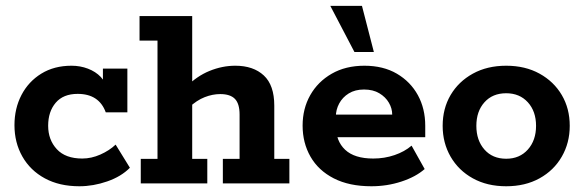

<svg xmlns="http://www.w3.org/2000/svg" viewBox="-20 -639 2036 669"><path d="M256.5 10Q187 10 136.2 -17.6Q85.4 -45.2 57.9 -93.7Q30.4 -142.2 30.4 -202.8Q30.4 -261.1 54.8 -308Q79.2 -354.8 123.9 -382.4Q168.6 -410 229.2 -410Q259.5 -410 286.3 -399.8Q313.2 -389.6 331.1 -370.9Q348.9 -352.3 351.2 -327.1L338.6 -326.4V-400H423.8V-247.6H348.5Q325 -311.9 250.6 -311.9Q200.4 -311.9 174.1 -281Q147.8 -250.2 147.8 -200.8Q147.8 -151.9 177.9 -119.3Q208 -86.6 266.6 -86.6Q298.5 -86.6 329.7 -100.5Q360.9 -114.3 382.9 -135.1L432.6 -54.5Q402.3 -23.7 353.6 -6.9Q305 10 256.5 10Z M470.5 0V-85.5H528.8V-497.5H466.2V-583H649.7V-337.5L627.4 -335Q665.6 -373.8 710.1 -391.9Q754.6 -410 799.9 -410Q862.7 -410 899.2 -376.1Q935.7 -342.3 935.7 -270.7V-85.5H988.3V0H756.5V-85.5H814.8V-239.8Q814.8 -277.8 798.5 -294.5Q782.2 -311.2 747.3 -311.2Q720.7 -311.2 693.1 -300.4Q665.6 -289.7 638.5 -264.5L649.7 -297.8V-85.5H702.3V0Z M1274 10Q1196.7 10 1143.1 -17.5Q1089.4 -45 1061.9 -93.1Q1034.4 -141.2 1034.4 -201.3Q1034.4 -260.3 1060.9 -307.3Q1087.4 -354.3 1135.9 -382.2Q1184.4 -410 1249.7 -410Q1315.4 -410 1362.9 -382.2Q1410.4 -354.3 1436.1 -307.3Q1461.7 -260.3 1461.7 -200.8V-160.9H1098.9V-239.6H1346.6Q1346.6 -261.3 1335 -281.1Q1323.5 -301 1301.7 -314Q1280 -327.1 1248.4 -327.1Q1217.1 -327.1 1195.2 -313.5Q1173.4 -300 1161.8 -278.3Q1150.2 -256.6 1150.2 -232.1V-200.8Q1150.2 -147.7 1182.6 -117.2Q1215.1 -86.6 1280.6 -86.6Q1319.7 -86.6 1354.7 -98.6Q1389.6 -110.5 1414.1 -131.5L1459.7 -50Q1428.5 -22.7 1378.7 -6.4Q1328.9 10 1274 10ZM1215 -457.8 1130.9 -618.6H1241.2L1282.7 -457.8Z M1743.7 10Q1677.5 10 1627.6 -17.6Q1577.7 -45.2 1550 -93.2Q1522.4 -141.2 1522.4 -200.5Q1522.4 -260.8 1550 -307.8Q1577.7 -354.8 1627.6 -382.4Q1677.6 -410 1743.8 -410Q1810.1 -410 1860 -382.4Q1909.9 -354.8 1937.5 -307.8Q1965.2 -260.8 1965.2 -200.5Q1965.2 -141.2 1937.5 -93.2Q1909.9 -45.2 1859.9 -17.6Q1810 10 1743.7 10ZM1743.8 -85.9Q1790.6 -85.9 1819.2 -117.9Q1847.8 -149.9 1847.8 -200.5Q1847.8 -251.1 1819.2 -282.6Q1790.5 -314.1 1743.8 -314.1Q1696.2 -314.1 1668 -282.6Q1639.8 -251.1 1639.8 -200.5Q1639.8 -149.9 1668 -117.9Q1696.2 -85.9 1743.8 -85.9Z"/></svg>

Font: Rokkitt SemiBold
Style: Regular
Weight: 600
Designer: Vernon Adams
Foundry: Vernon Adams
Version: Version 3.103